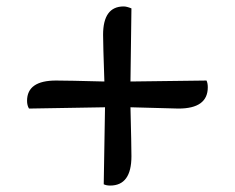

<svg xmlns="http://www.w3.org/2000/svg" viewBox="-20 -701 730 596"><path d="M385 -368Q388 -248 388 -216Q388 -125 322 -125Q310 -125 302 -129L306 -368L70 -364Q64 -374 64 -388Q64 -451 154 -451Q189 -451 304 -448Q300 -564 300 -593Q300 -681 364 -681Q373 -681 388 -675L385 -448L621 -451Q625 -443 625 -430Q625 -364 534 -364Z"/></svg>

Font: Laila Medium
Style: Regular
Weight: 500
Designer: Hitesh Malaviya
Foundry: Indian Type Foundry
Version: Version 1.302;PS 1.0;hotconv 1.0.78;makeotf.lib2.5.61930; tt